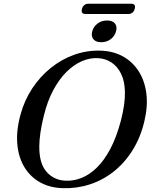

<svg xmlns="http://www.w3.org/2000/svg" viewBox="-20 -980 808 1013"><path d="M510.5 -712.8Q577.2 -710.8 628.4 -682.5Q679.5 -654.1 711.5 -604.3Q743.5 -554.4 752.1 -487.2Q760.7 -419.9 741.6 -339.6Q720.7 -252.6 678.4 -185.7Q636.1 -118.8 578.2 -73.6Q520.3 -28.3 451.8 -6.5Q383.2 15.4 309.3 12.7Q242.4 10.5 191 -18.3Q139.6 -47.1 108.6 -98.3Q77.6 -149.6 71.3 -219.9Q65 -290.3 88.3 -375.7Q108.8 -451 150.1 -513.6Q191.4 -576.2 248.1 -621.8Q304.9 -667.4 371.9 -691.2Q438.9 -715 510.5 -712.8ZM325.9 -26.6Q367.7 -24.6 409.7 -41.1Q451.8 -57.6 490.7 -95.4Q529.6 -133.2 562.2 -194.8Q594.9 -256.3 617.9 -344Q629.4 -388.4 634.5 -425.4Q639.7 -462.4 639.1 -492.9Q638.5 -550.3 619.4 -589.6Q600.4 -628.9 568.7 -649.9Q537 -671 497.8 -673.2Q455.3 -675.8 412.4 -657.4Q369.4 -639 330.7 -600.5Q291.9 -562 261 -504.2Q230 -446.4 211.5 -370.3Q199 -320.6 193.3 -280.5Q187.6 -240.4 187.3 -208.7Q186.3 -118.9 225 -74.2Q263.6 -29.4 325.9 -26.6ZM514.1 -757.3Q485.4 -757.3 472.6 -773.3Q459.9 -789.3 466.6 -814.7Q473.6 -840 494.9 -856Q516.2 -871.9 545.2 -871.9Q574.1 -871.9 586.7 -856Q599.2 -840 592.2 -814.7Q585.4 -789.5 564.2 -773.4Q543 -757.3 514.1 -757.3ZM412.4 -933Q416.4 -946.6 425.1 -953.4Q433.8 -960.2 446 -960.2H672.6Q684.8 -960.2 689.6 -953.5Q694.4 -946.8 690.7 -933.2Q686.9 -919.6 678.4 -913Q669.8 -906.3 657.3 -906.3H430.7Q418.5 -906.3 413.7 -913Q408.9 -919.6 412.4 -933Z"/></svg>

Font: Fraunces
Style: Italic
Weight: 900
Italic angle: -16°
Version: Version 1.000;[0bf87f6ff]